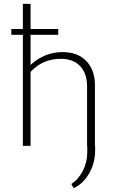

<svg xmlns="http://www.w3.org/2000/svg" viewBox="-20 -759 604 999"><path d="M99 0V-578H39V-608H99V-739H139V-608H283V-578H139V-421Q211 -488 306 -488Q384 -488 429 -441.5Q474 -395 474 -315V0H475V23Q475 89 444 143Q413 197 363 220L351 198Q388 175 411 130Q434 85 434 35V0H433V-309Q433 -377 397 -415Q361 -453 296 -453Q202 -453 139 -385V0Z"/></svg>

Font: Cantarell Light
Style: Regular
Weight: 300
Designer: Dave Crossland, Nikolaus Waxweiler, Florian Fecher, Jacques Le Bailly, Eben Sorkin, Alexei Vanyashin, Alexios Zavras, Em
Version: Version 0.303